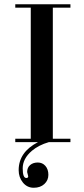

<svg xmlns="http://www.w3.org/2000/svg" viewBox="-20 -670 394 905"><path d="M113 161 108 141Q108 120 122 108Q136 96 158 96Q180 96 194 112Q208 128 208 154Q208 180 189 197.5Q170 215 139 215Q108 215 88 190.5Q68 166 68 132Q68 47 159 0H52V-16H125V-634H52V-650H312V-634H229V-16H312V0H210Q162 14 130 41Q87 78 87 123.5Q87 169 104 169Q113 169 113 161Z"/></svg>

Font: Elsie Swash Caps
Style: Regular
Weight: 400
Designer: Alejandro Inler
Foundry: Alejandro Inler
Version: 1.003